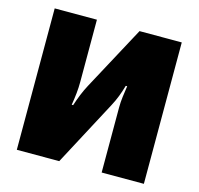

<svg xmlns="http://www.w3.org/2000/svg" viewBox="-101 -798 937 905"><g transform="rotate(15 367.0 -345.0)"><path d="M677 -690V0H471V-317Q471 -344 474.5 -370.5Q478 -397 482 -424H475Q467 -396 457 -370Q447 -344 433 -318L264 0H57V-690H263V-384Q263 -359 260 -330Q257 -301 252 -272H259Q268 -300 279 -327Q290 -354 303 -378L471 -690Z"/></g></svg>

Font: Exo 2 Black
Style: Regular
Weight: 900
Designer: Natanael Gama
Foundry: Natanael Gama
Version: Version 2.010